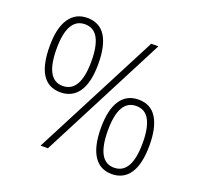

<svg xmlns="http://www.w3.org/2000/svg" viewBox="-119 -791 967 933"><g transform="rotate(20 365.0 -324.5)"><path d="M179 -276Q54 -276 54 -470Q54 -564 87 -612.5Q120 -661 180 -661Q244 -661 275 -611.5Q306 -562 306 -469Q306 -372 273 -324Q240 -276 179 -276ZM178 0 514 -649H551L216 0ZM179 -309Q270 -309 270 -469Q270 -547 248 -587.5Q226 -628 180 -628Q90 -628 90 -469Q90 -309 179 -309ZM549 12Q488 12 456 -37.5Q424 -87 424 -182Q424 -276 456.5 -324.5Q489 -373 550 -373Q613 -373 644 -323.5Q675 -274 675 -182Q675 -85 642.5 -36.5Q610 12 549 12ZM549 -21Q640 -21 640 -182Q640 -259 618 -299.5Q596 -340 550 -340Q460 -340 460 -182Q460 -21 549 -21Z"/></g></svg>

Font: Noto Sans Telugu SemiCondensed ExtraLight
Style: Regular
Weight: 200
Width: 4
Designer: Jelle Bosma - Monotype Design Team
Foundry: Monotype Imaging Inc.
Version: Version 2.005; ttfautohint (v1.8.4.7-5d5b)